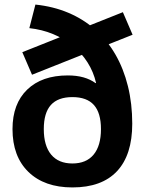

<svg xmlns="http://www.w3.org/2000/svg" viewBox="-20 -810 644 840"><path d="M296.8 10Q174.3 10 104.5 -57.7Q34.7 -125.4 34.7 -245.2Q34.7 -355.9 98.9 -417.9Q163.1 -480 276.8 -480Q314.7 -480 344.9 -471.6Q375.1 -463.1 398.3 -446.2L400.3 -447.2Q389 -496.2 362.6 -537.5Q336.2 -578.8 297.7 -610.2Q259.2 -641.6 211.5 -661.2Q163.8 -680.8 108.4 -686.9L134.9 -790Q213.1 -781.9 279 -754.1Q344.9 -726.3 396.7 -680.4Q448.6 -634.4 484.6 -572.2Q520.6 -510 539.6 -433.2Q558.6 -356.4 558.6 -268.9Q558.6 -132.2 492 -61.1Q425.4 10 296.8 10ZM296.8 -94.8Q357.5 -94.8 389.6 -133.6Q421.7 -172.4 421.7 -245.2Q421.7 -316.2 390.8 -350.7Q359.9 -385.2 296.8 -385.2Q233.7 -385.2 202.6 -350.7Q171.6 -316.2 171.6 -245.2Q171.6 -172.4 203.8 -133.6Q236.1 -94.8 296.8 -94.8ZM120.1 -483 77.6 -581.7 517.6 -756.7 560.1 -658Z"/></svg>

Font: M PLUS 2 Thin
Style: Regular
Weight: 100
Designer: Coji Morishita
Foundry: UNDERFOREST DESIGN
Version: Version 1.001